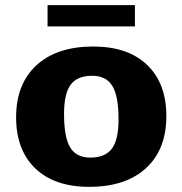

<svg xmlns="http://www.w3.org/2000/svg" viewBox="-20 -712 708 745"><path d="M326 13Q191.5 13 117 -58.5Q42.5 -130 42.5 -257Q42.5 -386 121.5 -458.8Q200.5 -531.5 342 -531.5Q476.5 -531.5 551 -460Q625.5 -388.5 625.5 -261.5Q625.5 -132 546.5 -59.5Q467.5 13 326 13ZM330.5 -100.5Q387.5 -100.5 413.8 -134.8Q440 -169 440 -249Q440 -339 416 -378.5Q392 -418 337.5 -418Q280.5 -418 254.5 -383.8Q228.5 -349.5 228.5 -269.5Q228.5 -179.5 252.2 -140Q276 -100.5 330.5 -100.5ZM164.5 -609.5V-692H503.5V-609.5Z"/></svg>

Font: Newsreader 6pt
Style: Bold
Weight: 700
Designer: Hugues Gentile
Foundry: Production Type
Version: Version 1.003; ttfautohint (v1.8.3)